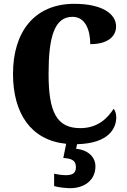

<svg xmlns="http://www.w3.org/2000/svg" viewBox="-20 -744 666 1004"><path d="M347 240C423 240 479 197 479 126C479 73 435 39 378 34L383 10C550 6 588 -74 588 -131C588 -146 583 -166 574 -175C545 -130 495 -74 400 -74C277 -74 234 -156 234 -358C234 -547 263 -656 359 -656C430 -656 452 -580 452 -513C544 -513 587 -554 587 -606C587 -671 515 -724 369 -724C158 -724 48 -575 48 -358C48 -153 140 -11 326 8L311 82C349 85 377 91 377 130C377 164 356 172 323 172C307 172 284 169 263 164V229C284 236 328 240 347 240Z"/></svg>

Font: Noto Serif Ethiopic Condensed Black
Style: Regular
Weight: 900
Width: 3
Designer: Monotype Design Team
Foundry: Monotype Imaging Inc.
Version: Version 2.102